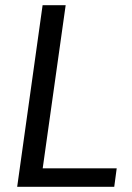

<svg xmlns="http://www.w3.org/2000/svg" viewBox="-20 -720 507 740"><path d="M124.3 -71.2H429.8L420.3 0H46.2L144.2 -700H233.1L136.7 -15.3Z"/></svg>

Font: Pathway Extreme 8pt Thin
Style: Italic
Weight: 100
Italic angle: -8°
Designer: Eduardo Rodriguez Tunni
Foundry: Eduardo Rodriguez Tunni
Version: Version 1.000